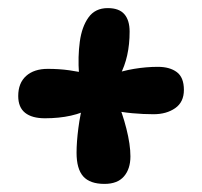

<svg xmlns="http://www.w3.org/2000/svg" viewBox="-20 -579 499 474"><path d="M195 -397H175Q172 -439 177 -476Q182 -513 198.5 -536Q215 -559 246 -559Q274 -559 287 -544Q300 -529 300 -501Q300 -438 276 -393L258 -395Q281 -404 311 -409Q341 -414 370 -414Q399 -414 416.5 -401Q434 -388 434 -357Q434 -327 412.5 -312Q391 -297 359 -297Q334 -297 306.5 -299.5Q279 -302 252 -308L269 -329Q282 -301 292 -261.5Q302 -222 302 -193Q302 -162 286 -143.5Q270 -125 238 -125Q202 -125 185.5 -143.5Q169 -162 169 -202Q169 -228 173.5 -263Q178 -298 187 -330L207 -313Q161 -287 91 -287Q59 -287 42 -300.5Q25 -314 25 -342Q25 -374 44.5 -391.5Q64 -409 98 -409Q126 -409 151 -405.5Q176 -402 195 -397Z"/></svg>

Font: DynaPuff
Style: Regular
Weight: 400
Designer: Toshi Omagari, Jennifer Daniel
Foundry: Google Fonts
Version: Version 2.000